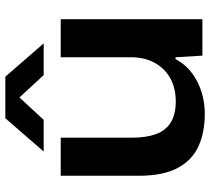

<svg xmlns="http://www.w3.org/2000/svg" viewBox="-54 -726 789 721"><g transform="rotate(-90 340.5 -365.5)"><path d="M273 9Q204 9 152 -14.5Q100 -38 70.5 -92.5Q41 -147 41 -239V-532H184V-264Q184 -211 197.5 -174Q211 -137 241.5 -118.5Q272 -100 320 -100Q371 -100 408 -121Q445 -142 465.5 -180Q486 -218 486 -268V-532H629V0H492L486 -101H479Q453 -50 397 -20.5Q341 9 273 9ZM132 -596 257 -740H413L538 -596H419L335 -687L251 -596Z"/></g></svg>

Font: Mona Sans Expanded SemiBold
Style: Regular
Weight: 600
Width: 7
Designer: Deni Anggara
Foundry: GitHub
Version: Version 2.000